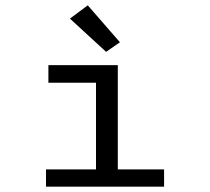

<svg xmlns="http://www.w3.org/2000/svg" viewBox="-20 -702 790 722"><path d="M153 0V-65H341V-391H162V-457H423V-65H597V0ZM379 -507 243 -632 310 -682 431 -543Z"/></svg>

Font: Inconsolata ExtraExpanded Thin
Style: Regular
Weight: 100
Width: 8
Monospace: yes
Designer: Raph Levien, Cyreal, Brenton Simpson
Foundry: Raph Levien, Cyreal, Google
Version: Version 3.100; ttfautohint (v1.8.4.7-5d5b)